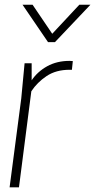

<svg xmlns="http://www.w3.org/2000/svg" viewBox="-20 -800 406 820"><path d="M76.2 -779.8H119.1L203.1 -655.8L318.8 -779.8H366.2L214.8 -620.1H185.1ZM276.9 -540 291 -539.1 287.1 -502H276.9Q219.2 -502 179 -475.1Q138.7 -448.2 113.8 -410.2L61 0H21L70.8 -379.9L85 -529.8H115.2V-457Q140.1 -494.1 181.6 -517.1Q223.1 -540 276.9 -540Z"/></svg>

Font: Cooper Hewitt
Style: Light Italic
Weight: 704
Designer: Village Type and Design LLC
Foundry: Cooper Hewitt Smithsonian Design Museum
Version: 1.000